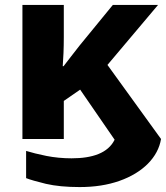

<svg xmlns="http://www.w3.org/2000/svg" viewBox="-20 -569 679 786"><path d="M306.2 196.8C366.7 196.8 420.9 188.5 469.2 171.4C564.9 137.7 627 74.7 639.2 0L419.9 -303.2L627 -548.8H441.9L305.2 -381.8C279.8 -350.1 258.3 -320.8 240.2 -297.9H236.8C239.3 -329.6 241.2 -370.1 241.2 -417V-548.8H71.8V0H241.2V-155.8L308.1 -202.1L449.2 2.9C422.4 57.6 358.4 79.1 272.9 79.1C237.3 79.1 202.6 75.7 169.9 69.3C136.7 62.5 108.9 55.7 86.9 48.8V160.2C103 166.5 129.9 174.3 168 183.6C206.1 192.4 252 196.8 306.2 196.8Z"/></svg>

Font: Noto Reveo Sans
Style: Regular
Weight: 800
Designer: Monotype Design Team
Foundry: Monotype Imaging Inc.
Version: Version 2.007